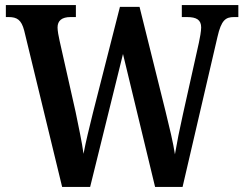

<svg xmlns="http://www.w3.org/2000/svg" viewBox="-20 -734 958 754"><path d="M224 0H334L463 -522L589 0H697L834 -589C849 -655 866 -667 899 -667H916V-714H694V-667H714C752 -667 770 -656 770 -626C770 -613 765 -583 761 -566L699 -288C685 -226 675 -175 667 -128C660 -174 646 -232 630 -297L528 -707H451L345 -291C330 -230 317 -178 308 -130C302 -176 288 -239 277 -294L214 -574C210 -591 206 -614 206 -626C206 -653 223 -667 257 -667H278V-714H3V-667H14C47 -667 64 -656 75 -614Z"/></svg>

Font: Noto Serif Condensed Semi
Style: Regular
Weight: 600
Width: 3
Designer: Monotype Design Team
Foundry: Monotype Imaging Inc.
Version: Version 1.002